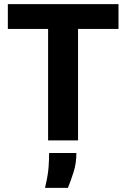

<svg xmlns="http://www.w3.org/2000/svg" viewBox="-20 -680 612 930"><path d="M213 0V-540H18V-660H554V-540H358V0ZM198 230Q213 167 215.5 126.5Q218 86 218 61H350Q350 112 336 155Q322 198 309 230Z"/></svg>

Font: Bricolage Grotesque 12pt Bricolage Grotesque 10pt Regular
Style: Bold
Weight: 700
Designer: Mathieu Triay
Foundry: Atelier Triay
Version: Version 1.001; ttfautohint (v1.8.4.7-5d5b);gftools[0.9.33.de